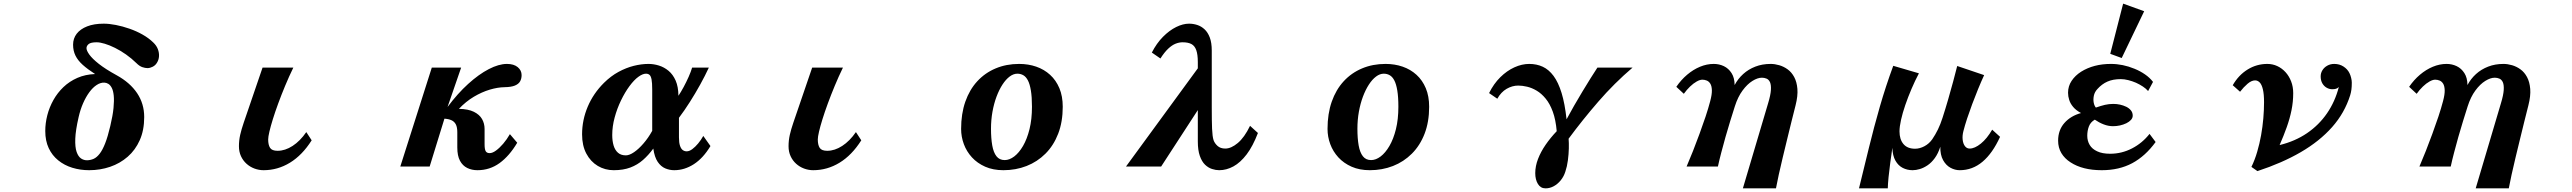

<svg xmlns="http://www.w3.org/2000/svg" viewBox="-20 -909 14040 1048"><path d="M545.9 -779.8Q576.2 -779.8 612.5 -772.7Q648.9 -765.6 686.8 -752.4Q724.6 -739.3 758.3 -720.2Q792 -701.2 816.9 -676.8Q834 -660.6 841.6 -640.9Q849.1 -621.1 847.9 -601.8Q846.7 -582.5 836.9 -566.9Q828.1 -551.8 812.7 -544.4Q797.4 -537.1 787.1 -537.1Q772 -537.1 756.3 -542.7Q740.7 -548.3 725.1 -564Q698.2 -590.3 668 -611.6Q637.7 -632.8 607.7 -647.7Q577.6 -662.6 551.5 -670.4Q525.4 -678.2 507.8 -678.2Q475.6 -678.2 463.9 -668.5Q452.1 -658.7 452.1 -646Q452.1 -632.8 467.8 -610.8Q483.4 -588.9 519.5 -560.3Q555.7 -531.7 617.2 -498Q689.9 -458 728.5 -400.4Q767.1 -342.8 767.1 -270Q767.1 -198.2 742.9 -144Q718.8 -89.8 677 -53.5Q635.3 -17.1 581.1 1.5Q526.9 20 466.8 20Q418 20 374.5 6.6Q331.1 -6.8 297.9 -33.7Q264.6 -60.5 245.8 -100.6Q227.1 -140.6 227.1 -193.8Q227.1 -236.8 238.3 -280.3Q249.5 -323.7 271.5 -363Q293.5 -402.3 326.2 -433.6Q358.9 -464.8 402.3 -483.9Q445.8 -502.9 499 -504.9Q458 -531.2 431.4 -555.2Q404.8 -579.1 391.8 -605.7Q378.9 -632.3 378.9 -665Q378.9 -699.2 398.7 -724.9Q418.5 -750.5 455.8 -765.1Q493.2 -779.8 545.9 -779.8ZM549.8 -458Q528.8 -459 507.6 -445.1Q486.3 -431.2 467.5 -405.5Q448.7 -379.9 433.6 -345.5Q418.5 -311 409.2 -270Q392.6 -198.2 390.9 -151.9Q389.2 -105.5 398.2 -79.8Q407.2 -54.2 422.6 -43.9Q438 -33.7 456.1 -34.2Q474.6 -34.7 491.5 -42.2Q508.3 -49.8 523.9 -69.8Q539.6 -89.8 554 -126.5Q568.4 -163.1 582 -221.2Q595.7 -278.8 599.6 -319.6Q603.5 -360.4 600.8 -387.2Q598.1 -414.1 590.1 -429.4Q582 -444.8 571.5 -451.2Q561 -457.5 549.8 -458Z M1581.1 -540Q1557.1 -490.7 1536.4 -440.7Q1515.6 -390.6 1498.5 -344Q1481.4 -297.4 1469.2 -258.1Q1457 -218.8 1450.4 -190.2Q1443.8 -161.6 1443.8 -147.9Q1443.8 -118.2 1454.1 -102.1Q1464.4 -85.9 1495.1 -85.9Q1536.1 -85.9 1577.1 -112.5Q1618.2 -139.2 1651.9 -188L1681.2 -143.1Q1629.9 -62 1562.7 -21Q1495.6 20 1418.9 20Q1393.1 20 1368.9 11Q1344.7 2 1325.7 -15.1Q1306.6 -32.2 1295.4 -56.4Q1284.2 -80.6 1284.2 -110.8Q1284.2 -142.6 1291 -172.9Q1297.9 -203.1 1310.1 -238.8L1413.1 -540Z M2747.1 -560.1Q2784.7 -560.1 2805.9 -542.5Q2827.1 -524.9 2827.1 -499Q2827.1 -479.5 2818.8 -464.8Q2810.5 -450.2 2790.3 -441.9Q2770 -433.6 2733.9 -433.1Q2696.8 -432.6 2653.3 -419.7Q2609.9 -406.7 2566.4 -380.9Q2522.9 -355 2484.9 -314.9Q2535.6 -314 2566.4 -298.8Q2597.2 -283.7 2611.1 -259.3Q2625 -234.9 2625 -205.1V-122.1Q2625 -94.2 2631.1 -83.7Q2637.2 -73.2 2652.8 -73.2Q2668 -73.2 2687.3 -87.2Q2706.5 -101.1 2726.6 -124.5Q2746.6 -147.9 2763.2 -176.8L2803.2 -129.9Q2760.3 -57.6 2706.8 -18.8Q2653.3 20 2585.9 20Q2555.2 20 2530.3 7.8Q2505.4 -4.4 2490.7 -31.5Q2476.1 -58.6 2476.1 -104V-187Q2476.1 -214.8 2468 -230.2Q2460 -245.6 2444.3 -252.7Q2428.7 -259.8 2405.8 -261.2L2325.2 0H2165L2336.9 -540H2497.1L2422.9 -325.2Q2477.5 -398.4 2535.4 -450.9Q2593.3 -503.4 2647.9 -531.7Q2702.6 -560.1 2747.1 -560.1Z M3520 -560.1Q3547.9 -560.1 3576.4 -551.3Q3605 -542.5 3629.2 -522.5Q3653.3 -502.4 3668 -469Q3682.6 -435.5 3683.1 -386.2Q3696.8 -406.7 3711.7 -434.3Q3726.6 -461.9 3739 -490Q3751.5 -518.1 3757.8 -540H3849.1Q3828.6 -495.6 3802 -447.5Q3775.4 -399.4 3745.8 -352.8Q3716.3 -306.2 3686 -266.1V-159.2Q3686 -129.9 3691.7 -113.3Q3697.3 -96.7 3706.8 -89.8Q3716.3 -83 3728 -83Q3742.7 -83 3758.8 -95Q3774.9 -106.9 3790.8 -126Q3806.6 -145 3818.8 -167L3857.9 -111.8Q3818.4 -45.9 3767.3 -12.9Q3716.3 20 3660.2 20Q3634.8 20 3611.1 10Q3587.4 0 3570.1 -25.4Q3552.7 -50.8 3545.9 -98.1Q3520 -62.5 3489.7 -35.9Q3459.5 -9.3 3420.7 5.4Q3381.8 20 3330.1 20Q3282.2 20 3242.9 -3.4Q3203.6 -26.9 3180.4 -70.6Q3157.2 -114.3 3157.2 -175.8Q3157.2 -253.9 3188 -326.7Q3218.8 -399.4 3276.9 -457Q3314.5 -494.1 3356 -516.6Q3397.5 -539.1 3439.2 -549.6Q3481 -560.1 3520 -560.1ZM3505.9 -506.8Q3487.8 -506.8 3464.4 -489.7Q3440.9 -472.7 3416 -439Q3391.1 -405.3 3369.6 -360.8Q3348.1 -316.4 3335 -267.8Q3321.8 -219.2 3321.8 -171.9Q3321.8 -139.6 3329.3 -114.5Q3336.9 -89.4 3353.3 -75.2Q3369.6 -61 3396 -61Q3415.5 -61 3440.9 -78.4Q3466.3 -95.7 3492.4 -126Q3518.6 -156.2 3540 -194.8V-419.9Q3540 -457 3536.4 -475.6Q3532.7 -494.1 3525.1 -500.5Q3517.6 -506.8 3505.9 -506.8Z M4581.1 -540Q4557.1 -490.7 4536.4 -440.7Q4515.6 -390.6 4498.5 -344Q4481.4 -297.4 4469.2 -258.1Q4457 -218.8 4450.4 -190.2Q4443.8 -161.6 4443.8 -147.9Q4443.8 -118.2 4454.1 -102.1Q4464.4 -85.9 4495.1 -85.9Q4536.1 -85.9 4577.1 -112.5Q4618.2 -139.2 4651.9 -188L4681.2 -143.1Q4629.9 -62 4562.7 -21Q4495.6 20 4418.9 20Q4393.1 20 4368.9 11Q4344.7 2 4325.7 -15.1Q4306.6 -32.2 4295.4 -56.4Q4284.2 -80.6 4284.2 -110.8Q4284.2 -142.6 4291 -172.9Q4297.9 -203.1 4310.1 -238.8L4413.1 -540Z M5543 -560.1Q5592.8 -560.1 5636 -545.2Q5679.2 -530.3 5711.7 -500.7Q5744.1 -471.2 5762.5 -427.5Q5780.8 -383.8 5780.8 -326.2Q5780.8 -243.7 5755.9 -179.2Q5731 -114.7 5686.5 -70.3Q5642.1 -25.9 5583.3 -2.9Q5524.4 20 5457 20Q5400.9 20 5357.7 1Q5314.5 -18.1 5285.2 -50Q5255.9 -82 5241 -122.3Q5226.1 -162.6 5226.1 -205.1Q5226.1 -288.1 5249 -353.8Q5272 -419.4 5314.2 -465.3Q5356.4 -511.2 5414.6 -535.6Q5472.7 -560.1 5543 -560.1ZM5533.2 -506.8Q5511.7 -506.8 5491 -491.2Q5470.2 -475.6 5451.9 -447.5Q5433.6 -419.4 5419.4 -381.6Q5405.3 -343.8 5397.2 -299.1Q5389.2 -254.4 5389.2 -206.1Q5389.2 -153.8 5396 -115.2Q5402.8 -76.7 5419.2 -55.9Q5435.5 -35.2 5463.9 -35.2Q5489.7 -35.2 5515.9 -54.9Q5542 -74.7 5564 -112.3Q5585.9 -149.9 5599.4 -203.9Q5612.8 -257.8 5612.8 -326.2Q5612.8 -379.9 5606.9 -415Q5601.1 -450.2 5590.6 -470.2Q5580.1 -490.2 5565.4 -498.5Q5550.8 -506.8 5533.2 -506.8Z M6470.2 -779.8Q6493.2 -779.8 6515.1 -772.7Q6537.1 -765.6 6554.9 -749Q6572.8 -732.4 6583.5 -704.1Q6594.2 -675.8 6594.2 -632.8V-321.8Q6594.2 -248.5 6595.9 -206.1Q6597.7 -163.6 6604 -144Q6609.9 -127 6625.7 -112.5Q6641.6 -98.1 6668 -98.1Q6700.2 -98.1 6736.3 -128.4Q6772.5 -158.7 6803.2 -222.2L6846.2 -183.1Q6818.8 -111.3 6784.7 -66.4Q6750.5 -21.5 6712.4 -0.7Q6674.3 20 6634.8 20Q6616.2 20 6595.7 13.4Q6575.2 6.8 6557.6 -10Q6540 -26.9 6529.1 -57.9Q6518.1 -88.9 6518.1 -137.2V-308.1L6317.9 0H6126L6518.1 -536.1V-569.8Q6518.1 -611.8 6509.5 -635.5Q6501 -659.2 6482.9 -668.7Q6464.8 -678.2 6435.1 -678.2Q6416 -678.2 6396.5 -670.4Q6377 -662.6 6356.4 -643.3Q6335.9 -624 6314 -589.8L6267.1 -622.1Q6293 -672.9 6327.9 -708Q6362.8 -743.2 6399.9 -761.5Q6437 -779.8 6470.2 -779.8Z M7543 -560.1Q7592.8 -560.1 7636 -545.2Q7679.2 -530.3 7711.7 -500.7Q7744.1 -471.2 7762.5 -427.5Q7780.8 -383.8 7780.8 -326.2Q7780.8 -243.7 7755.9 -179.2Q7731 -114.7 7686.5 -70.3Q7642.1 -25.9 7583.3 -2.9Q7524.4 20 7457 20Q7400.9 20 7357.7 1Q7314.5 -18.1 7285.2 -50Q7255.9 -82 7241 -122.3Q7226.1 -162.6 7226.1 -205.1Q7226.1 -288.1 7249 -353.8Q7272 -419.4 7314.2 -465.3Q7356.4 -511.2 7414.6 -535.6Q7472.7 -560.1 7543 -560.1ZM7533.2 -506.8Q7511.7 -506.8 7491 -491.2Q7470.2 -475.6 7451.9 -447.5Q7433.6 -419.4 7419.4 -381.6Q7405.3 -343.8 7397.2 -299.1Q7389.2 -254.4 7389.2 -206.1Q7389.2 -153.8 7396 -115.2Q7402.8 -76.7 7419.2 -55.9Q7435.5 -35.2 7463.9 -35.2Q7489.7 -35.2 7515.9 -54.9Q7542 -74.7 7564 -112.3Q7585.9 -149.9 7599.4 -203.9Q7612.8 -257.8 7612.8 -326.2Q7612.8 -379.9 7606.9 -415Q7601.1 -450.2 7590.6 -470.2Q7580.1 -490.2 7565.4 -498.5Q7550.8 -506.8 7533.2 -506.8Z M8327.1 -560.1Q8367.7 -560.1 8400.9 -544.7Q8434.1 -529.3 8460 -494.4Q8485.8 -459.5 8503.7 -401.4Q8521.5 -343.3 8530.8 -257.8Q8549.3 -292.5 8571.5 -331.3Q8593.8 -370.1 8616.9 -408.4Q8640.1 -446.8 8661.4 -481Q8682.6 -515.1 8699.2 -540H8891.1Q8791 -454.6 8704.1 -354.2Q8617.2 -253.9 8542 -151.9Q8543.9 -130.4 8543.2 -99.1Q8542.5 -67.9 8538.1 -33.9Q8533.7 0 8523.9 28.8Q8515.6 54.7 8499 75.2Q8482.4 95.7 8460.9 107.4Q8439.5 119.1 8416 119.1Q8389.2 119.1 8374.5 95.2Q8359.9 71.3 8359.9 36.1Q8359.9 -2 8375 -41.3Q8390.1 -80.6 8416.7 -119.1Q8443.4 -157.7 8477.1 -192.9Q8471.7 -255.4 8455.8 -299.1Q8439.9 -342.8 8416.7 -370.8Q8393.6 -398.9 8367.4 -414.3Q8341.3 -429.7 8315.2 -435.8Q8289.1 -441.9 8267.1 -441.9Q8234.4 -441.9 8203.6 -424.1Q8172.9 -406.2 8152.8 -370.1L8107.9 -400.9Q8133.3 -452.1 8169.2 -487.5Q8205.1 -522.9 8246.1 -541.5Q8287.1 -560.1 8327.1 -560.1Z M9334 -560.1Q9363.8 -560.1 9389.4 -547.9Q9415 -535.6 9431.4 -510Q9447.8 -484.4 9448.2 -444.8Q9466.3 -479 9494.9 -504.9Q9523.4 -530.8 9561.3 -545.4Q9599.1 -560.1 9645 -560.1Q9667.5 -560.1 9691.9 -553Q9716.3 -545.9 9737.8 -530.3Q9759.3 -514.6 9773.4 -488.3Q9787.6 -461.9 9790.8 -423.8Q9793.9 -385.7 9780.8 -334Q9770.5 -293.5 9758.5 -245.4Q9746.6 -197.3 9734.4 -147Q9722.2 -96.7 9710.4 -47.9Q9698.7 1 9689.2 43.9Q9679.7 86.9 9673.8 119.1H9493.2L9630.9 -345.2Q9644.5 -390.1 9646.2 -417.7Q9647.9 -445.3 9641.4 -460Q9634.8 -474.6 9622.8 -479.7Q9610.8 -484.9 9597.2 -484.9Q9573.7 -484.9 9545.4 -467.3Q9517.1 -449.7 9491.5 -415Q9465.8 -380.4 9449.2 -328.1Q9437 -289.6 9423.8 -247.1Q9410.6 -204.6 9398.4 -161.4Q9386.2 -118.2 9375.5 -77.1Q9364.7 -36.1 9356.9 0H9186Q9203.1 -39.6 9221.2 -85.4Q9239.3 -131.3 9256.8 -179.2Q9274.4 -227.1 9289.6 -272.5Q9304.7 -317.9 9314.9 -356.9Q9324.7 -393.6 9324 -416.5Q9323.2 -439.5 9315.7 -451.9Q9308.1 -464.4 9296.4 -469.2Q9284.7 -474.1 9272 -474.1Q9258.8 -474.1 9241 -464.1Q9223.1 -454.1 9204.8 -436.5Q9186.5 -418.9 9170.9 -397L9129.9 -435.1Q9155.8 -473.1 9189 -501.2Q9222.2 -529.3 9259.3 -544.7Q9296.4 -560.1 9334 -560.1Z M10454.1 -508.8Q10432.6 -468.3 10413.6 -423.6Q10394.5 -378.9 10379.6 -335.4Q10364.7 -292 10356.4 -254.6Q10348.1 -217.3 10348.1 -191.9Q10348.1 -148.4 10369.6 -122.8Q10391.1 -97.2 10433.1 -97.2Q10458.5 -97.2 10484.1 -110.8Q10509.8 -124.5 10526.9 -148.9Q10543.9 -173.8 10557.9 -202.4Q10571.8 -231 10583 -266.1Q10599.1 -315.9 10613.8 -366.7Q10628.4 -417.5 10641.1 -464.4Q10653.8 -511.2 10663.1 -548.8L10810.1 -499Q10793.5 -462.9 10776.9 -422.4Q10760.3 -381.8 10744.9 -340.6Q10729.5 -299.3 10717 -261.5Q10704.6 -223.6 10696.8 -192.9Q10690.4 -168 10692.9 -146.2Q10695.3 -124.5 10705.3 -111.3Q10715.3 -98.1 10731 -98.1Q10758.8 -98.1 10792.2 -125.2Q10825.7 -152.3 10854 -201.2L10897 -162.1Q10856.4 -72.8 10801.5 -26.4Q10746.6 20 10676.8 20Q10650.9 20 10626.5 6.8Q10602.1 -6.3 10586.2 -34.7Q10570.3 -63 10570.8 -107.9Q10559.1 -71.3 10541 -46.4Q10522.9 -21.5 10501.7 -7.1Q10480.5 7.3 10459.2 13.7Q10438 20 10419.9 20Q10390.1 20 10365.5 7.3Q10340.8 -5.4 10325.7 -32.5Q10310.5 -59.6 10309.1 -102.1Q10303.2 -62 10297.6 -20Q10292 22 10288.3 58.6Q10284.7 95.2 10284.2 119.1H10127Q10154.3 7.8 10181.4 -103.3Q10208.5 -214.4 10240.5 -325.7Q10272.5 -437 10314 -549.8Z M11683.6 -847.7 11561 -592.3 11498.5 -615.2 11568.8 -889.2ZM11502 -560.1Q11566.9 -560.1 11630.9 -533.7Q11662.1 -521 11688.2 -502.9Q11714.4 -484.9 11731.9 -461.9L11705.1 -412.1Q11694.3 -424.8 11676.8 -436.5Q11659.2 -448.2 11638.7 -457.5Q11618.2 -466.3 11596.7 -471.7Q11575.2 -477.1 11556.2 -477.1Q11513.2 -477.1 11482.9 -463.6Q11452.6 -450.2 11428.2 -422.9Q11413.1 -406.7 11408.9 -386.5Q11404.8 -366.2 11408.2 -348.6Q11411.6 -331.5 11419.9 -321.8Q11447.3 -331.5 11469.5 -336.7Q11491.7 -341.8 11515.1 -341.8Q11553.2 -341.8 11585.9 -326.2Q11601.6 -318.4 11611.3 -306.4Q11621.1 -294.4 11621.1 -277.8Q11621.1 -265.1 11611.6 -254.6Q11602.1 -244.1 11586.4 -236.3Q11552.7 -220.2 11513.2 -220.2Q11487.8 -220.2 11462.2 -230.2Q11436.5 -240.2 11414.1 -255.9Q11390.6 -242.2 11381.8 -218.8Q11373 -195.3 11373 -168Q11373 -140.1 11386.2 -117.9Q11399.4 -95.7 11427.2 -83Q11454.6 -69.8 11498 -69.8Q11561 -69.8 11617.2 -98.9Q11673.3 -127.9 11712.9 -178.2L11746.1 -133.8Q11689.9 -56.6 11618.4 -18.3Q11546.9 20 11452.1 20Q11347.2 20 11281.7 -22.9Q11249.5 -43.5 11231.7 -73.2Q11213.9 -103 11213.9 -141.1Q11213.9 -198.7 11248 -237.5Q11282.2 -276.4 11338.9 -292Q11311 -307.1 11295.7 -325.7Q11280.3 -344.2 11274.4 -363.8Q11268.1 -382.8 11268.1 -402.8Q11268.1 -438.5 11287.4 -467.5Q11306.6 -496.6 11339.4 -517.6Q11407.7 -560.1 11502 -560.1Z M12356 -560.1Q12384.8 -560.1 12410.2 -548.3Q12435.5 -536.6 12455.1 -515.1Q12474.6 -493.7 12485.8 -464.6Q12497.1 -435.5 12497.1 -400.9Q12497.1 -353 12487.8 -307.4Q12478.5 -261.7 12461.9 -215.1Q12445.3 -168.5 12422.9 -117.2Q12507.3 -137.7 12572.5 -182.1Q12637.7 -226.6 12681.6 -290.5Q12725.6 -354.5 12746.1 -434.1Q12739.3 -427.2 12731 -424.6Q12722.7 -421.9 12710 -421.9Q12694.8 -421.9 12680.2 -429.9Q12665.5 -438 12656.2 -453.9Q12647 -469.7 12647 -492.2Q12647 -510.3 12656.5 -525.6Q12666 -541 12682.9 -550.5Q12699.7 -560.1 12721.2 -560.1Q12749.5 -560.1 12771.5 -545.9Q12793.5 -531.7 12804.2 -509.8Q12809.6 -499 12813.2 -484.6Q12816.9 -470.2 12816.9 -458Q12816.9 -435.5 12814.7 -419.4Q12812.5 -403.3 12808.1 -389.2Q12777.8 -292.5 12709.5 -215.3Q12641.1 -138.2 12538.6 -78.6Q12436 -19 12301.8 24.9L12269 2Q12287.6 -36.1 12300.5 -80.3Q12313.5 -124.5 12321.8 -170.9Q12330.1 -217.3 12334 -263.2Q12337.9 -309.1 12337.9 -351.1Q12337.9 -395.5 12331.5 -421.6Q12325.2 -447.8 12314.2 -459Q12303.2 -470.2 12289.1 -470.2Q12269.5 -470.2 12248 -451.9Q12226.6 -433.6 12207 -408.2L12167 -443.8Q12198.7 -499 12248 -529.5Q12297.4 -560.1 12356 -560.1Z M13334 -560.1Q13363.8 -560.1 13389.4 -547.9Q13415 -535.6 13431.4 -510Q13447.8 -484.4 13448.2 -444.8Q13466.3 -479 13494.9 -504.9Q13523.4 -530.8 13561.3 -545.4Q13599.1 -560.1 13645 -560.1Q13667.5 -560.1 13691.9 -553Q13716.3 -545.9 13737.8 -530.3Q13759.3 -514.6 13773.4 -488.3Q13787.6 -461.9 13790.8 -423.8Q13793.9 -385.7 13780.8 -334Q13770.5 -293.5 13758.5 -245.4Q13746.6 -197.3 13734.4 -147Q13722.2 -96.7 13710.4 -47.9Q13698.7 1 13689.2 43.9Q13679.7 86.9 13673.8 119.1H13493.2L13630.9 -345.2Q13644.5 -390.1 13646.2 -417.7Q13647.9 -445.3 13641.4 -460Q13634.8 -474.6 13622.8 -479.7Q13610.8 -484.9 13597.2 -484.9Q13573.7 -484.9 13545.4 -467.3Q13517.1 -449.7 13491.5 -415Q13465.8 -380.4 13449.2 -328.1Q13437 -289.6 13423.8 -247.1Q13410.6 -204.6 13398.4 -161.4Q13386.2 -118.2 13375.5 -77.1Q13364.7 -36.1 13356.9 0H13186Q13203.1 -39.6 13221.2 -85.4Q13239.3 -131.3 13256.8 -179.2Q13274.4 -227.1 13289.6 -272.5Q13304.7 -317.9 13314.9 -356.9Q13324.7 -393.6 13324 -416.5Q13323.2 -439.5 13315.7 -451.9Q13308.1 -464.4 13296.4 -469.2Q13284.7 -474.1 13272 -474.1Q13258.8 -474.1 13241 -464.1Q13223.1 -454.1 13204.8 -436.5Q13186.5 -418.9 13170.9 -397L13129.9 -435.1Q13155.8 -473.1 13189 -501.2Q13222.2 -529.3 13259.3 -544.7Q13296.4 -560.1 13334 -560.1Z"/></svg>

Font: BIZ UDMincho
Style: Bold
Weight: 700
Monospace: yes
Designer: TypeBank Co., Ltd.
Foundry: Morisawa Inc.
Version: Version 1.06